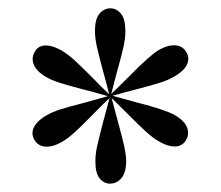

<svg xmlns="http://www.w3.org/2000/svg" viewBox="-20 -749 532 462"><path d="M432.6 -429.2Q432.6 -420.4 427.7 -412.1Q418.9 -396.5 399.9 -396.5Q383.8 -396.5 363.3 -408.2Q348.1 -417 332.3 -431.2Q316.4 -445.3 290 -472.2L248.5 -513.2L264.6 -453.1Q274.9 -415.5 279.1 -396.2Q283.2 -377 283.7 -360.8Q283.2 -333 272 -320.1Q260.7 -307.1 244.6 -307.1Q230 -307.1 219.7 -319.8Q209.5 -332.5 209.5 -360.8Q209.5 -377.9 213.6 -396.7Q217.8 -415.5 227.5 -453.1L243.7 -513.2Q221.2 -492.2 199.7 -469.7Q174.3 -443.8 158.7 -429.7Q143.1 -415.5 128.4 -407.2Q108.9 -396 92.8 -396Q71.8 -396 62.5 -413.1Q58.1 -420.9 58.1 -428.2Q58.1 -451.2 91.3 -471.2Q106 -479.5 124 -485.4Q142.1 -491.2 178.2 -500.5Q223.1 -512.7 239.7 -517.6Q210.4 -526.4 180.7 -533.7Q143.6 -543.5 124.3 -549.6Q105 -555.7 90.3 -564Q58.6 -583 58.6 -606.9Q58.6 -615.7 63.5 -624Q71.3 -639.6 90.8 -639.6Q106.9 -639.6 127.4 -627.9Q142.6 -619.1 157.7 -605.5Q172.9 -591.8 199.7 -564.9Q225.6 -538.1 242.7 -522Q238.3 -541 227.5 -579.6Q217.8 -615.7 213.1 -636.7Q208.5 -657.7 208.5 -674.8Q208.5 -702.6 219.2 -715.8Q230 -729 245.6 -729Q260.7 -729 271.2 -715.8Q281.7 -702.6 281.7 -674.8Q281.7 -657.7 277.6 -638.2Q273.4 -618.7 263.2 -582Q268.1 -601.6 247.6 -522.9Q264.2 -538.6 292 -566.4Q340.3 -615.7 362.3 -628.9Q382.8 -640.1 397.9 -640.1Q419.4 -640.1 428.7 -623Q433.1 -615.2 433.1 -607.9Q433.1 -584 399.4 -564.9Q384.8 -556.2 366 -550.3Q347.2 -544.4 312.5 -535.2Q280.8 -527.3 251 -518.6Q271 -512.7 311 -502Q376.5 -485.4 400.4 -472.2Q432.6 -453.6 432.6 -429.2Z"/></svg>

Font: TypoPRO Playfair Display SC
Style: Regular
Weight: 400
Designer: Claus Eggers Sørensen
Foundry: Claus Eggers Sørensen
Version: Version 1.004;PS 001.004;hotconv 1.0.70;makeotf.lib2.5.58329